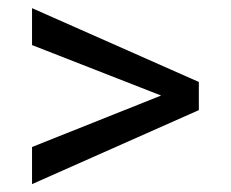

<svg xmlns="http://www.w3.org/2000/svg" viewBox="-20 -557 577 480"><path d="M60.1 -444.3V-536.6L477.1 -352.1V-295.9L407.2 -308.6ZM407.7 -328.1 477.1 -337.9V-281.7L60.1 -96.7V-189.5Z"/></svg>

Font: Heebo
Style: Regular
Weight: 400
Designer: Oded Ezer
Foundry: Ezer Type House
Version: Version 3.100